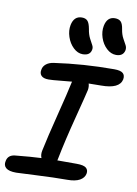

<svg xmlns="http://www.w3.org/2000/svg" viewBox="-117 -1080 830 1160"><g transform="rotate(10 298.0 -500.0)"><path d="M536.1 -793.9Q504.9 -793.9 478 -818.8Q451.2 -843.8 438.7 -881.3Q426.3 -918.9 433.1 -954.1Q444.3 -1011.2 492.2 -1011.2Q516.1 -1011.2 528.6 -998.5Q541 -985.8 545.9 -952.1Q550.8 -921.4 563.2 -898.7Q575.7 -876 583.3 -861.8Q590.8 -847.7 587.9 -831.1Q579.6 -793.9 536.1 -793.9ZM336.9 -763.2Q306.2 -763.2 279.5 -788.6Q252.9 -814 240.5 -851.8Q228 -889.6 234.9 -924.8Q246.6 -981 294.9 -981Q317.9 -981 329.8 -968Q341.8 -955.1 348.1 -919.9Q353 -887.7 365 -864.3Q377 -840.8 384.5 -827.6Q392.1 -814.5 389.2 -799.8Q382.3 -763.2 336.9 -763.2ZM65.9 11.2Q21 11.2 2.9 -4.4Q-15.1 -20 -8.8 -46.9Q-2 -85.4 42 -89.8Q139.6 -99.6 201.2 -102.1Q192.4 -121.6 198.2 -148.9Q215.3 -231.9 252.2 -377.7Q289.1 -523.4 299.8 -576.2Q300.3 -579.1 301.5 -583.5Q302.7 -587.9 303.2 -588.9Q280.3 -587.4 232.2 -582.3Q184.1 -577.1 160.2 -577.1Q128.9 -577.1 115.7 -591.3Q102.5 -605.5 107.9 -628.9Q110.8 -648.4 127.9 -662.6Q145 -676.8 173.8 -681.2Q351.6 -707 541 -707Q580.1 -707 594.7 -694.1Q609.4 -681.2 605 -655.8Q592.3 -596.2 480 -596.2Q465.3 -596.2 439.9 -595.7Q414.6 -595.2 403.8 -595.2Q409.7 -576.2 405.8 -555.2Q400.9 -531.2 362.1 -381.1Q323.2 -231 300.8 -117.2Q300.8 -116.2 299.6 -111.3Q298.3 -106.4 297.9 -105H417Q460.4 -105 475.3 -91.8Q490.2 -78.6 485.8 -56.2Q480.5 -30.3 453.4 -15.1Q426.3 0 377.9 0Q295.4 0 188 5.6Q80.6 11.2 65.9 11.2Z"/></g></svg>

Font: Shantell Sans Normal
Style: Italic
Weight: 500
Italic angle: -11.31°
Designer: Stephen Nixon, Anya Danilova, Shantell Martin
Foundry: Arrow Type
Version: Version 1.006;[559af2be0]